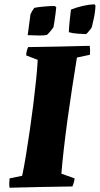

<svg xmlns="http://www.w3.org/2000/svg" viewBox="-20 -875 468 901"><path d="M25 6Q23 -5 23.5 -16Q24 -27 25 -38L84 -50Q93 -92 102 -147.5Q111 -203 120 -264.5Q129 -326 136.5 -386.5Q144 -447 149.5 -501Q155 -555 157 -594L103 -615Q103 -625 105.5 -635Q108 -645 112 -654Q184 -655 256.5 -656.5Q329 -658 401 -660Q404 -640 402 -618L341 -605Q330 -537 318.5 -462.5Q307 -388 297 -315Q287 -242 279.5 -176Q272 -110 268 -60L330 -38Q329 -28 326.5 -19Q324 -10 320 0Q244 1 170.5 2.5Q97 4 25 6ZM303 -724Q304 -750 307 -778Q310 -806 313 -830Q369 -852 423 -855L428 -849Q427 -819 420 -787.5Q413 -756 411 -748Q410 -745 404 -737Q398 -729 391.5 -722Q385 -715 383 -715Q371 -715 344.5 -717Q318 -719 303 -724ZM110 -710 123 -808Q130 -824 141 -838Q152 -841 183 -844Q214 -847 237 -847L244 -841Q243 -830 240.5 -810Q238 -790 235 -771.5Q232 -753 231 -748Q227 -741 217 -729Q207 -717 200 -711Q185 -708 161 -708.5Q137 -709 110 -710Z"/></svg>

Font: Labrada ExtraBold
Style: Italic
Weight: 800
Italic angle: -7°
Designer: Mercedes Jáuregui
Foundry: Omnibus-Type Team
Version: Version 1.000; ttfautohint (v1.8.4.7-5d5b)